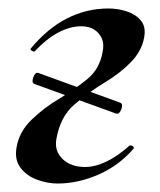

<svg xmlns="http://www.w3.org/2000/svg" viewBox="-20 -419 377 453"><path d="M254 -151 61 -221Q54 -224 58.5 -236.5Q63 -249 70 -247L263 -177Q269 -175 268 -168Q267 -161 263 -155Q259 -149 254 -151ZM116 14Q92 14 67.5 5Q43 -4 28.5 -23Q14 -42 19 -71Q25 -108 54.5 -136.5Q84 -165 118 -185Q156 -208 185.5 -232Q215 -256 222 -296Q226 -314 220.5 -327.5Q215 -341 202.5 -349Q190 -357 172 -357Q145 -357 117 -342Q89 -327 62 -298Q61 -296 55.5 -299Q50 -302 53 -305Q92 -352 138 -375.5Q184 -399 236 -399Q257 -399 278 -392.5Q299 -386 312 -371Q325 -356 320 -330Q314 -298 288.5 -272Q263 -246 228 -225Q187 -200 154.5 -171.5Q122 -143 113 -91Q108 -63 127.5 -44Q147 -25 181 -25Q204 -25 230.5 -37.5Q257 -50 285 -75Q288 -77 292.5 -74.5Q297 -72 295 -68Q259 -27 211 -6.5Q163 14 116 14Z"/></svg>

Font: Cormorant Infant Light
Style: Italic
Weight: 300
Italic angle: -10°
Designer: Christian Thalmann (Catharsis Fonts)
Foundry: Catharsis Fonts
Version: Version 4.001